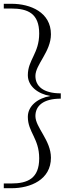

<svg xmlns="http://www.w3.org/2000/svg" viewBox="-20 -773 369 1014"><path d="M301 -252V-280C207 -280 167 -319 167 -372C167 -432 249 -500 249 -592C249 -708 141 -753 41 -753H0V-728H39C127 -728 187 -702 187 -596C187 -491 127 -457 127 -376C127 -318 180 -277 246 -266C180 -255 127 -214 127 -156C127 -75 187 -42 187 63C187 169 127 196 39 196H0V221H41C141 221 249 176 249 60C249 -32 167 -100 167 -160C167 -213 207 -252 301 -252Z"/></svg>

Font: Sprat Condesed
Style: Regular
Weight: 400
Width: 3
Designer: Ethan Nakache
Foundry: Collletttivo
Version: Version 2.000;Glyphs 3.2 (3217)